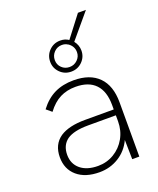

<svg xmlns="http://www.w3.org/2000/svg" viewBox="-152 -919 839 1017"><g transform="rotate(-20 267.5 -410.5)"><path d="M415 -109Q390 -55 341 -24.5Q292 6 232 6Q152 6 106 -33.5Q60 -73 60 -140Q60 -212 112 -248Q162 -281 253 -281H415V-306Q415 -383 377 -423Q339 -463 265 -463Q216 -463 177.5 -443.5Q139 -424 106 -380L76 -405Q113 -454 159.5 -476.5Q206 -499 267 -499Q359 -499 408 -449.5Q457 -400 457 -306V0H417ZM185 -633Q185 -670 210.5 -695.5Q236 -721 273 -721Q300 -721 320 -707L412 -827H457L341 -689Q361 -664 361 -633Q361 -597 335.5 -571.5Q310 -546 273 -546Q236 -546 210.5 -571.5Q185 -597 185 -633ZM336 -633Q336 -651 328 -664.5Q320 -678 306 -687H305Q292 -696 273 -696Q247 -696 229 -677.5Q211 -659 211 -633Q211 -607 229 -589.5Q247 -572 273 -572Q299 -572 317.5 -590Q336 -608 336 -633ZM236 -28Q285 -28 326 -52.5Q367 -77 391 -119.5Q415 -162 415 -214V-248H259Q178 -248 139 -221Q101 -193 101 -139Q101 -88 137 -58Q173 -28 236 -28Z"/></g></svg>

Font: Hanken Grotesk ExtraLight
Style: Regular
Weight: 200
Designer: Alfredo Marco Pradil
Foundry: Hanken Design Co.
Version: Version 3.014